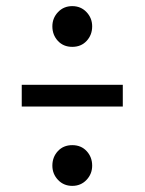

<svg xmlns="http://www.w3.org/2000/svg" viewBox="-20 -645 472 627"><path d="M281 -559Q281 -531 263 -511.5Q245 -492 216 -492Q187 -492 169 -511.5Q151 -531 151 -559Q151 -586 169.5 -605.5Q188 -625 216 -625Q244 -625 262.5 -605.5Q281 -586 281 -559ZM51 -297V-368H381V-297ZM281 -104Q281 -77 262.5 -57.5Q244 -38 216 -38Q188 -38 169.5 -57.5Q151 -77 151 -104Q151 -132 169 -151.5Q187 -171 216 -171Q245 -171 263 -151.5Q281 -132 281 -104Z"/></svg>

Font: Fira Sans Condensed
Style: Regular
Weight: 400
Width: 3
Designer: Carrois Corporate & Edenspiekermann AG
Foundry: Carrois Corporate GbR & Edenspiekermann AG
Version: Version 4.202;PS 004.202;hotconv 1.0.88;makeotf.lib2.5.64775